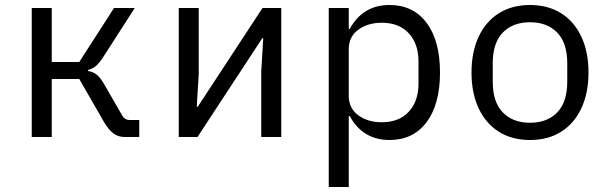

<svg xmlns="http://www.w3.org/2000/svg" viewBox="-20 -548 2440 768"><path d="M107 -516H187V-300H297L436 -516H519L393 -320Q376 -294 363 -283.5Q350 -273 332 -268V-264Q352 -261 366 -250Q380 -239 395 -214L470 -84Q474 -77 481.5 -72.5Q489 -68 497 -68H537V0H479Q453 0 434 -14Q415 -28 396 -60L297 -232H187V0H107Z M695 -516H775V-253L767 -121H771L1030 -516H1105V0H1025V-263L1033 -395H1029L770 0H695Z M1295 -516H1375V-432H1379Q1404 -479 1444 -503.5Q1484 -528 1538 -528Q1633 -528 1686.5 -456.5Q1740 -385 1740 -258Q1740 -131 1686.5 -59.5Q1633 12 1538 12Q1484 12 1444 -12.5Q1404 -37 1379 -84H1375V200H1295ZM1654 -214V-302Q1654 -373 1615 -415Q1576 -457 1507 -457Q1451 -457 1413 -429Q1375 -401 1375 -351V-165Q1375 -115 1413 -87Q1451 -59 1507 -59Q1576 -59 1615 -101Q1654 -143 1654 -214Z M1866 -258Q1866 -340 1894.5 -401Q1923 -462 1975.5 -495Q2028 -528 2100 -528Q2172 -528 2224.5 -495Q2277 -462 2305.5 -401Q2334 -340 2334 -258Q2334 -176 2305.5 -115Q2277 -54 2224.5 -21Q2172 12 2100 12Q2028 12 1975.5 -21Q1923 -54 1894.5 -115Q1866 -176 1866 -258ZM2249 -221V-295Q2249 -376 2209 -417.5Q2169 -459 2100 -459Q2031 -459 1991 -417.5Q1951 -376 1951 -295V-221Q1951 -140 1991 -98.5Q2031 -57 2100 -57Q2169 -57 2209 -98.5Q2249 -140 2249 -221Z"/></svg>

Font: iA Writer Duo V
Style: Regular
Weight: 400
Designer: Mike Abbink, Paul van der Laan, Pieter van Rosmalen, Oliver Reichenstein
Foundry: Information Architects Inc.
Version: Version 2.000